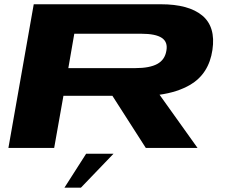

<svg xmlns="http://www.w3.org/2000/svg" viewBox="-20 -695 1070 902"><path d="M19.5 0 138.5 -675H735.5Q866.5 -675 930.2 -622Q994 -569 978 -460.5Q961.5 -348.5 873.5 -296.5Q813 -261.5 729.5 -250L908 0H665L508 -245H278L234.5 0ZM301 -375H615.5Q683 -375 718.8 -394.5Q754.5 -414 761.5 -456Q769.5 -497.5 740.2 -517Q711 -536.5 643.5 -536.5H329ZM282.7 186.7 384.7 27.2H513.3L360.1 186.7Z"/></svg>

Font: Anybody UltraExpanded Regular
Style: Bold Italic
Weight: 700
Width: 9
Italic angle: -10°
Designer: Tyler Finck
Foundry: Etcetera Type Company
Version: Version 1.010; ttfautohint (v1.8.3) -l 8 -r 50 -G 200 -x 14 